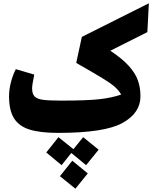

<svg xmlns="http://www.w3.org/2000/svg" viewBox="-20 -787 944 1166"><path d="M875 -592 650 -479Q722 -431 761.5 -387.5Q801 -344 817 -300Q833 -256 833 -202Q833 -101 724.5 -40.5Q616 20 334 20Q224 20 160 0Q96 -20 65.5 -68Q35 -116 35 -202Q35 -243 46 -286.5Q57 -330 76 -367L188 -334Q175 -271 175 -251Q175 -217 190 -201.5Q205 -186 240.5 -181Q276 -176 349 -176Q507 -176 583.5 -184.5Q660 -193 716 -213Q700 -240 675 -261.5Q650 -283 601.5 -312.5Q553 -342 443 -405L477 -563L884 -767ZM354 216 261 139 335 46 426 119 485 46 579 122 503 216 413 142ZM419 189 513 266 438 359 344 283Z"/></svg>

Font: FiraGO Heavy
Style: Italic
Weight: 900
Italic angle: -8°
Designer: bBox Type GmbH
Foundry: bBox Type GmbH
Version: Version 1.001